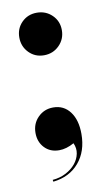

<svg xmlns="http://www.w3.org/2000/svg" viewBox="-68 -468 330 609"><g transform="rotate(-10 96.5 -163.5)"><path d="M27 -364Q27 -393 46.5 -412.5Q66 -432 95 -432Q124 -432 144 -412.5Q164 -393 164 -364Q164 -335 144 -315Q124 -295 95 -295Q66 -295 46.5 -315Q27 -335 27 -364ZM138 -4Q113 10 90 10Q61 10 43 -9Q25 -28 25 -57Q25 -87 45 -107Q65 -127 94 -127Q128 -127 148 -100.5Q168 -74 168 -29Q168 27 137.5 63Q107 99 54 105L53 99Q77 97 96 87Q115 77 127 62.5Q139 48 142.5 30.5Q146 13 138 -4Z"/></g></svg>

Font: Moniqa Black Display
Style: Regular
Weight: 900
Designer: Rajesh Rajput
Foundry: Rajesh Rajput
Version: Version 1.000